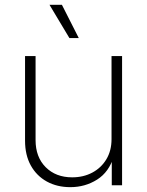

<svg xmlns="http://www.w3.org/2000/svg" viewBox="-20 -773 614 801"><path d="M273.4 7.8Q218.3 7.8 175.5 -15.6Q132.8 -39.1 108.6 -82.5Q84.5 -126 84.5 -186V-539.1H128.4V-188.5Q128.4 -117.7 170.7 -75.4Q212.9 -33.2 281.2 -33.2Q328.1 -33.2 365.2 -53Q402.3 -72.8 423.8 -108.6Q445.3 -144.5 445.3 -192.4V-539.1H489.3V0H446.3V-121.6H455.1Q435.1 -55.2 385 -23.7Q335 7.8 273.4 7.8ZM269.5 -614.3 186.5 -752.9H238.3L308.6 -614.3Z"/></svg>

Font: Inter 18pt ExtraLight
Style: Regular
Weight: 250
Designer: Rasmus Andersson
Foundry: rsms
Version: Version 4.001;git-66647c0bb